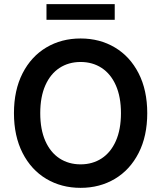

<svg xmlns="http://www.w3.org/2000/svg" viewBox="-20 -904 784 934"><path d="M372.1 9.8Q278.8 9.8 205.3 -33.9Q131.8 -77.6 89.8 -159.9Q47.9 -242.2 47.9 -353.5Q47.9 -465.3 89.8 -547.4Q131.8 -629.4 205.3 -673.1Q278.8 -716.8 372.1 -716.8Q465.3 -716.8 538.8 -673.1Q612.3 -629.4 654.3 -547.4Q696.3 -465.3 696.3 -353.5Q696.3 -241.7 654.3 -159.7Q612.3 -77.6 538.8 -33.9Q465.3 9.8 372.1 9.8ZM372.1 -602.5Q314 -602.5 269.5 -573.5Q225.1 -544.4 200.4 -488.5Q175.8 -432.6 175.8 -353.5Q175.8 -274.4 200.4 -218.5Q225.1 -162.6 269.5 -133.5Q314 -104.5 372.1 -104.5Q430.2 -104.5 474.6 -133.5Q519 -162.6 543.7 -218.5Q568.4 -274.4 568.4 -353.5Q568.4 -432.6 543.7 -488.5Q519 -544.4 474.6 -573.5Q430.2 -602.5 372.1 -602.5ZM538.1 -807.6H206.1V-883.8H538.1Z"/></svg>

Font: Pretendard JP SemiBold
Style: Regular
Weight: 600
Designer: Base glyphs from Inter by Rasmus Andersson; Hangeul glyphs from Noto Sans CJK(Source Han Sans) by Jang Soo-young and Kan
Foundry: Kil Hyung-jin
Version: Version 1.309